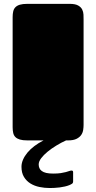

<svg xmlns="http://www.w3.org/2000/svg" viewBox="-20 -721 495 986"><path d="M44.9 -632.8Q44.9 -649.9 47.9 -662.6Q50.8 -675.3 59.1 -683.8Q67.4 -692.4 82 -696.8Q96.7 -701.2 120.1 -701.2H337.9Q366.2 -701.2 381.1 -692.9Q396 -684.6 402.1 -672.1Q408.2 -659.7 408.7 -645.8Q409.2 -631.8 409.2 -620.1V-79.1Q409.2 -67.9 407.2 -54.2Q405.3 -40.5 397.5 -28.6Q389.6 -16.6 373.5 -8.3Q357.4 0 329.1 0H319.3Q294.4 11.2 269.5 26.4Q244.6 41.5 224.4 58.1Q204.1 74.7 191.4 91.6Q178.7 108.4 178.7 123.5Q178.7 133.8 182.4 142.3Q186 150.9 194.6 157.2Q203.1 163.6 217.3 167Q231.4 170.4 252.9 170.4Q276.4 170.4 292.2 168Q308.1 165.5 318.6 162.6Q329.1 159.7 335.9 157.2Q342.8 154.8 348.1 154.8Q350.6 154.8 353 156.5Q355.5 158.2 355.5 163.1V210Q355.5 218.8 350.1 222.4Q344.7 226.1 335.4 230Q325.7 233.9 313 236.8Q300.3 239.7 286.6 241.5Q272.9 243.2 259.8 243.9Q246.6 244.6 235.8 244.6Q209 244.6 182.9 239.3Q156.7 233.9 136.2 221.2Q115.7 208.5 103 187.5Q90.3 166.5 90.3 135.3Q90.3 117.2 98.4 98.6Q106.4 80.1 121.1 62.5Q135.7 44.9 156.7 29.1Q177.7 13.2 203.6 0H120.1Q96.7 0 82 -4.4Q67.4 -8.8 59.1 -17.1Q50.8 -25.4 47.9 -38.1Q44.9 -50.8 44.9 -67.9Z"/></svg>

Font: Fascinate Cyrillic
Style: Regular
Weight: 900
Designer: Denis Ignatov
Foundry: Astigmatic (AOETI)
Version: Version 1.00 November 30, 2018, initial release